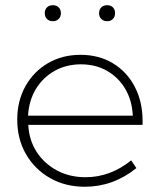

<svg xmlns="http://www.w3.org/2000/svg" viewBox="-20 -709 615 739"><path d="M504.9 -62Q416 9.8 306.2 9.8Q231.4 9.8 172.6 -23.7Q113.8 -57.1 80.1 -115.5Q46.4 -173.8 46.4 -248.5Q46.4 -320.8 77.9 -377.2Q109.4 -433.6 164.6 -465.8Q219.7 -498 290 -498Q360.4 -498 414.3 -465.6Q468.3 -433.1 498.5 -375.5Q528.8 -317.9 528.8 -242.7V-228.5H88.9Q91.8 -169.4 121.3 -124Q150.9 -78.6 199.7 -52.7Q248.5 -26.9 309.1 -26.9Q404.8 -26.9 484.9 -91.8ZM87.9 -263.7H491.2Q488.3 -322.3 462.2 -366.7Q436 -411.1 392.1 -436.3Q348.1 -461.4 291.5 -461.4Q234.9 -461.4 189.9 -436Q145 -410.6 118.2 -366.5Q91.3 -322.3 87.9 -263.7ZM392.6 -627.4Q378.4 -627.4 369.9 -636Q361.3 -644.5 361.3 -658.2Q361.3 -672.4 369.9 -680.7Q378.4 -689 392.6 -689Q406.2 -689 414.6 -680.7Q422.9 -672.4 422.9 -658.2Q422.9 -644.5 414.6 -636Q406.2 -627.4 392.6 -627.4ZM183.6 -627.4Q169.4 -627.4 160.9 -636Q152.3 -644.5 152.3 -658.2Q152.3 -672.4 160.9 -680.7Q169.4 -689 183.1 -689Q197.3 -689 205.8 -680.7Q214.4 -672.4 214.4 -658.2Q214.4 -644.5 205.8 -636Q197.3 -627.4 183.6 -627.4Z"/></svg>

Font: Kumbh Sans ExtraLight
Style: Regular
Weight: 250
Version: Version 1.005